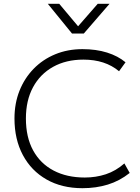

<svg xmlns="http://www.w3.org/2000/svg" viewBox="-20 -973 736 1008"><path d="M413 15Q304.5 15 224.2 -30.8Q144 -76.5 100 -159Q56 -241.5 56 -351Q56 -430 82.2 -496.2Q108.5 -562.5 156.5 -611.8Q204.5 -661 269.8 -688Q335 -715 413 -715Q485 -715 542.2 -697Q599.5 -679 639 -646L605 -599Q532 -660 418 -660Q327 -660 259 -622.2Q191 -584.5 153.5 -515.2Q116 -446 116 -351Q116 -252.5 154 -183.2Q192 -114 261.5 -77.5Q331 -41 425 -41Q483.5 -41 535.8 -58.2Q588 -75.5 633 -115L661 -65Q608 -23 546.2 -4Q484.5 15 413 15ZM358 -797 231 -953H291L390 -835L493 -953H555L420 -797Z"/></svg>

Font: Geologica Thin
Style: Regular
Weight: 100
Designer: Sindre Bremnes, Frode Helland
Foundry: Monokrom Skriftforlag AS
Version: Version 1.010; ttfautohint (v1.8.4.7-5d5b);gftools[0.9.28]